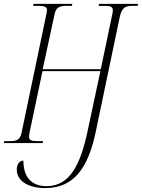

<svg xmlns="http://www.w3.org/2000/svg" viewBox="-40 -734 728 985"><path d="M192 231C341 231 413 124 451 -57L574 -645C585 -696 603 -704 640 -704H666L668 -714H468L466 -704H497C528 -704 539 -698 539 -681C539 -674 537 -664 534 -651L477 -379H179L240 -661C247 -696 265 -704 302 -704H329L331 -714H132L130 -704H159C189 -704 201 -697 201 -683C201 -677 199 -668 197 -657L70 -50C62 -18 48 -10 9 -10H-18L-20 0H179L181 -10H153C122 -10 109 -15 109 -32C109 -38 110 -45 111 -51L178 -369H475L408 -55C373 106 320 221 199 221C116 221 80 168 80 90C61 90 46 108 46 136C46 199 113 231 192 231Z"/></svg>

Font: Noto Serif Display ExtraCondensed ExtraLight
Style: Italic
Weight: 200
Width: 2
Italic angle: -12°
Designer: Monotype Design Team
Foundry: Monotype Imaging Inc.
Version: Version 2.009